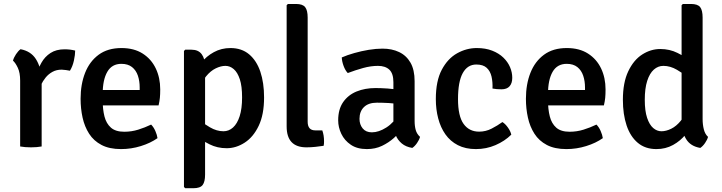

<svg xmlns="http://www.w3.org/2000/svg" viewBox="-20 -756 3724 991"><path d="M368 -495Q368 -473.5 361.5 -443.5Q355 -413.5 341 -391Q330.5 -393.5 320 -394.5Q309.5 -395.5 298.5 -396.5Q271.5 -396.5 251 -385.2Q230.5 -374 215.8 -356Q201 -338 190.8 -315.8Q180.5 -293.5 173 -271.5L157.5 -291Q159 -327 167.5 -364Q176 -401 193.8 -432.2Q211.5 -463.5 240.8 -482.5Q270 -501.5 313 -501.5Q328 -501.5 340.8 -500Q353.5 -498.5 368 -495ZM47 -443Q51 -458.5 62.5 -476Q74 -493.5 86 -502Q139 -492 165 -451.5Q191 -411 195 -349.5V0Q171 4.5 140 4.5Q108.5 4.5 84 0V-340Q84 -380.5 72 -406Q60 -431.5 47 -443Z M465.5 -212V-291.5H701V-304.5Q701 -337.5 691.8 -365.2Q682.5 -393 661.5 -409.8Q640.5 -426.5 606.5 -426.5Q557.5 -426.5 533.8 -385.2Q510 -344 510 -271V-237Q510 -191.5 519.2 -155Q528.5 -118.5 552.5 -97.2Q576.5 -76 621.5 -76Q659 -76 693.5 -86.8Q728 -97.5 760 -113Q773 -100 781.8 -80Q790.5 -60 793 -43Q757 -17.5 707 -2Q657 13.5 605 13.5Q544.5 13.5 504 -7.8Q463.5 -29 440 -65.8Q416.5 -102.5 406.2 -149Q396 -195.5 396 -246Q396 -321 419.2 -380Q442.5 -439 489.2 -473.5Q536 -508 607 -508Q672 -508 716.5 -479.5Q761 -451 784 -402.8Q807 -354.5 807 -294.5Q807 -269 805.2 -251.2Q803.5 -233.5 798.5 -212Z M968.5 -499.5Q1004 -499.5 1021.2 -476Q1038.5 -452.5 1038.5 -411V145.5Q1038.5 182.5 1025.8 199Q1013 215.5 978 215.5H936L929.5 209V-493L936 -499.5ZM1343 -253Q1343 -164.5 1315.2 -106.5Q1287.5 -48.5 1243 -19.8Q1198.5 9 1150 9Q1101.5 9 1061.5 -11.2Q1021.5 -31.5 986.5 -56L1000.5 -141.5Q1029 -119 1063.8 -98.8Q1098.5 -78.5 1133.5 -78.5Q1161 -78.5 1182.8 -98Q1204.5 -117.5 1217 -156.2Q1229.5 -195 1229.5 -253.5Q1229.5 -311.5 1217.8 -347Q1206 -382.5 1186.5 -399.2Q1167 -416 1143.5 -416Q1120 -416 1093.2 -403Q1066.5 -390 1043.5 -361.8Q1020.5 -333.5 1007.5 -287L984.5 -365.5Q993.5 -400 1019.2 -432.8Q1045 -465.5 1083.8 -486.8Q1122.5 -508 1169.5 -508Q1227.5 -508 1266 -475.5Q1304.5 -443 1323.8 -385.8Q1343 -328.5 1343 -253Z M1643.5 -83Q1652.5 -58 1652.5 -27.5Q1652.5 -21.5 1652.2 -15Q1652 -8.5 1650.5 -3.5Q1632.5 -0.5 1608 2Q1583.5 4.5 1562 4.5Q1510.5 4.5 1485 -22.5Q1459.5 -49.5 1459.5 -103.5V-729L1466 -735.5H1508Q1542.5 -735.5 1555.2 -719Q1568 -702.5 1568 -665.5V-127.5Q1568 -105.5 1577.8 -94.2Q1587.5 -83 1608 -83Z M1725.5 -135Q1725.5 -192 1751.2 -229Q1777 -266 1820.5 -283.8Q1864 -301.5 1918 -301.5Q1945 -301.5 1980.2 -299.2Q2015.5 -297 2045.5 -290V-216.5Q2019.5 -222.5 1986.5 -224.2Q1953.5 -226 1925.5 -226Q1882 -226 1858.8 -203.5Q1835.5 -181 1835.5 -142.5Q1835.5 -113.5 1852 -93.2Q1868.5 -73 1899.5 -73Q1935 -73 1974.2 -98Q2013.5 -123 2040.5 -170.5L2057 -88.5Q2039 -67 2012.8 -43.5Q1986.5 -20 1951.8 -3.2Q1917 13.5 1873.5 13.5Q1823.5 13.5 1790.8 -8.8Q1758 -31 1741.8 -65Q1725.5 -99 1725.5 -135ZM2148 -49.5Q2144 -34.5 2132.5 -17.8Q2121 -1 2108 7.5Q2074.5 2 2053.8 -15.5Q2033 -33 2022.8 -57.2Q2012.5 -81.5 2010.5 -108V-331.5Q2010.5 -376.5 1989.8 -396.2Q1969 -416 1931 -416Q1894 -416 1854.2 -405Q1814.5 -394 1775 -379Q1762 -392.5 1753.5 -415.5Q1745 -438.5 1744 -459.5Q1772.5 -472 1808.8 -482.2Q1845 -492.5 1883 -498.8Q1921 -505 1954.5 -505Q2003 -505 2040.2 -487.2Q2077.5 -469.5 2098.8 -432.5Q2120 -395.5 2120 -337V-132.5Q2120 -105 2125.8 -84.8Q2131.5 -64.5 2148 -49.5Z M2522 -299Q2523.5 -332.5 2517 -360.8Q2510.5 -389 2492 -406Q2473.5 -423 2438.5 -423Q2393 -423 2368.5 -378.8Q2344 -334.5 2344 -244.5Q2344 -156.5 2372.8 -116.5Q2401.5 -76.5 2453 -76.5Q2487 -76.5 2517.2 -92Q2547.5 -107.5 2573 -126Q2587.5 -117.5 2601.2 -98.2Q2615 -79 2619 -61Q2585 -27.5 2537.5 -7Q2490 13.5 2436.5 13.5Q2382.5 13.5 2343.2 -6.8Q2304 -27 2279 -62.5Q2254 -98 2241.8 -144.8Q2229.5 -191.5 2229.5 -244.5Q2229.5 -338 2260.2 -396Q2291 -454 2339.5 -481Q2388 -508 2441 -508Q2486 -508 2520.5 -494.5Q2555 -481 2578 -458.8Q2601 -436.5 2612.5 -409.5Q2624 -382.5 2624 -354.5Q2624 -326.5 2610.2 -310.8Q2596.5 -295 2568 -295Q2554.5 -295 2544 -296Q2533.5 -297 2522 -299Z M2764 -212V-291.5H2999.5V-304.5Q2999.5 -337.5 2990.2 -365.2Q2981 -393 2960 -409.8Q2939 -426.5 2905 -426.5Q2856 -426.5 2832.2 -385.2Q2808.5 -344 2808.5 -271V-237Q2808.5 -191.5 2817.8 -155Q2827 -118.5 2851 -97.2Q2875 -76 2920 -76Q2957.5 -76 2992 -86.8Q3026.5 -97.5 3058.5 -113Q3071.5 -100 3080.2 -80Q3089 -60 3091.5 -43Q3055.5 -17.5 3005.5 -2Q2955.5 13.5 2903.5 13.5Q2843 13.5 2802.5 -7.8Q2762 -29 2738.5 -65.8Q2715 -102.5 2704.8 -149Q2694.5 -195.5 2694.5 -246Q2694.5 -321 2717.8 -380Q2741 -439 2787.8 -473.5Q2834.5 -508 2905.5 -508Q2970.5 -508 3015 -479.5Q3059.5 -451 3082.5 -402.8Q3105.5 -354.5 3105.5 -294.5Q3105.5 -269 3103.8 -251.2Q3102 -233.5 3097 -212Z M3606.5 -141Q3606.5 -113 3612.8 -88.2Q3619 -63.5 3634.5 -49.5Q3630.5 -34.5 3619 -17.8Q3607.5 -1 3594.5 7.5Q3543.5 -1 3520.8 -39Q3498 -77 3498 -127V-729L3504.5 -735.5H3546.5Q3581.5 -735.5 3594 -719Q3606.5 -702.5 3606.5 -665.5ZM3195 -241Q3195 -330 3222.8 -388.2Q3250.5 -446.5 3294.8 -474.8Q3339 -503 3388 -503Q3436.5 -503 3476.5 -483Q3516.5 -463 3551 -438.5L3537.5 -353Q3508.5 -375.5 3474 -395.8Q3439.5 -416 3404 -416Q3376.5 -416 3354.8 -396.8Q3333 -377.5 3320.5 -338.5Q3308 -299.5 3308 -241Q3308 -183.5 3320 -147.8Q3332 -112 3351.5 -95.2Q3371 -78.5 3394 -78.5Q3418 -78.5 3444.5 -91.5Q3471 -104.5 3494 -132.8Q3517 -161 3530 -207.5L3553 -129Q3544.5 -94.5 3518.5 -61.8Q3492.5 -29 3454 -7.8Q3415.5 13.5 3368 13.5Q3310.5 13.5 3272 -18.8Q3233.5 -51 3214.2 -108.5Q3195 -166 3195 -241Z"/></svg>

Font: Signika Negative Medium
Style: Regular
Weight: 500
Designer: Anna Giedry
Foundry: Anna Giedry
Version: Version 2.001